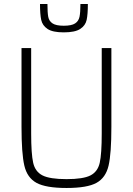

<svg xmlns="http://www.w3.org/2000/svg" viewBox="-20 -927 662 955"><path d="M87 -296V-688H135V-264Q135 -162 145 -117.5Q155 -73 191.5 -54.5Q228 -36 311 -36Q394 -36 430 -54.5Q466 -73 476 -117Q486 -161 486 -264V-688H534V-296Q534 -163 520 -103Q506 -43 460 -17.5Q414 8 311 8Q208 8 161.5 -17.5Q115 -43 101 -103.5Q87 -164 87 -296ZM179 -907H216Q216 -864 220 -843Q224 -822 241.5 -810.5Q259 -799 297 -799Q336 -799 353.5 -810.5Q371 -822 375.5 -843.5Q380 -865 380 -907H417Q417 -856 411 -828Q405 -800 379 -783Q353 -766 297 -766Q242 -766 216.5 -783Q191 -800 185 -828Q179 -856 179 -907Z"/></svg>

Font: Saira Semi Condensed ExtraLight
Style: Regular
Weight: 200
Width: 4
Designer: Hector Gatti with collaboration of the Omnibus-Type team
Foundry: Omnibus-Type
Version: Version 1.001; ttfautohint (v1.8)